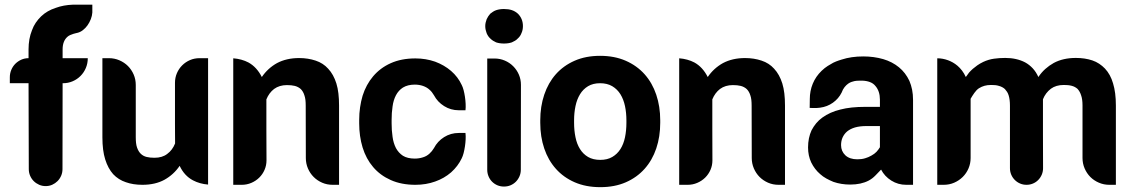

<svg xmlns="http://www.w3.org/2000/svg" viewBox="-20 -771 4732 801"><path d="M365.2 -741.2V-726.6V-718.8Q364.3 -705.1 358.9 -691.2Q353.5 -677.2 345.2 -665.5Q336.9 -653.8 325.9 -645.3Q314.9 -636.7 302.2 -633.8Q302.2 -633.8 297.6 -632.8Q293 -631.8 286.6 -629.9Q280.3 -627.9 273.4 -625Q266.6 -622.1 262.2 -618.2Q241.2 -600.6 241.2 -564.9V-528.3H346.2Q346.2 -506.3 338.1 -487.3Q330.1 -468.3 315.9 -454.1Q301.8 -439.9 283 -431.9Q264.2 -423.8 242.7 -423.8H241.2L240.7 -65.4Q240.7 -50.8 235.1 -37.8Q229.5 -24.9 220 -15.4Q210.4 -5.9 197.8 -0.2Q185.1 5.4 170.4 5.4Q156.2 5.4 143.3 -0.2Q130.4 -5.9 120.8 -15.4Q111.3 -24.9 105.7 -37.8Q100.1 -50.8 100.1 -65.4L99.1 -423.8H21V-448.7Q21 -464.8 27.1 -479.5Q33.2 -494.1 43.9 -504.9Q54.7 -515.6 68.8 -522Q83 -528.3 99.1 -528.3V-564.9Q99.1 -609.4 113.3 -644.5Q119.6 -662.1 129.4 -676.5Q139.2 -690.9 151.4 -702.6Q176.3 -726.6 212.9 -738.3Q244.6 -750 283.7 -751.5H365.2Z M848.1 -528.3V-1Q813 -3.9 785.2 -18.6Q749 -37.6 729.5 -79.1Q704.6 -42.5 666 -21Q627.4 0 574.2 0Q535.6 0 505.4 -10.7Q474.1 -21 452.1 -44.4Q430.7 -68.4 418.9 -106Q407.2 -143.1 407.2 -198.2V-528.3H434.6Q457.5 -528.3 478 -519.5Q498.5 -510.7 513.7 -495.6Q528.8 -480.5 537.6 -460.2Q546.4 -439.9 546.4 -416.5V-198.2Q546.4 -185.5 547.6 -174.6Q548.8 -163.6 551.8 -155.3Q557.6 -138.7 567.4 -129.4Q577.6 -119.6 591.8 -116.2Q605.5 -112.8 624.5 -112.8Q657.2 -112.8 677.7 -128.9Q699.2 -144.5 710.4 -172.4Q710.4 -172.4 710.4 -183.6Q710.4 -194.8 710.2 -212.6Q710 -230.5 710 -253.4Q710 -276.4 710 -299.8V-425.8Q710 -446.8 718 -465.6Q726.1 -484.4 740 -498.3Q753.9 -512.2 772.5 -520.3Q791 -528.3 812.5 -528.3Z M953.1 0V-527.8Q988.8 -524.9 1016.6 -510.3Q1051.3 -491.2 1072.3 -449.7Q1097.2 -486.3 1135.7 -507.8Q1175.3 -528.8 1228 -528.8Q1246.6 -528.8 1263.9 -526.1Q1281.2 -523.4 1296.9 -518.1Q1328.1 -507.8 1349.1 -484.4Q1371.6 -460.4 1383.3 -422.9Q1389.2 -403.8 1391.8 -381.1Q1394.5 -358.4 1394.5 -330.6V0H1367.7Q1344.2 0 1324 -8.8Q1303.7 -17.6 1288.6 -32.7Q1273.4 -47.9 1264.6 -68.4Q1255.9 -88.9 1255.9 -111.8L1255.4 -330.6Q1255.4 -343.8 1254.2 -354.2Q1252.9 -364.7 1250 -373Q1245.1 -389.2 1234.9 -399.4Q1224.6 -408.7 1210 -412.6Q1196.3 -416 1177.2 -416Q1145.5 -416 1123.5 -399.9Q1102.5 -383.8 1091.3 -356.4V-228.5Q1091.3 -172.9 1091.8 -102.1Q1091.8 -81.1 1083.7 -62.5Q1075.7 -43.9 1061.5 -30Q1047.4 -16.1 1028.6 -8.1Q1009.8 0 988.8 0Z M1921.9 -215.8Q1923.3 -204.1 1922.6 -189.5Q1921.9 -174.8 1919.7 -160.2Q1917.5 -145.5 1914.1 -132.3Q1910.6 -119.1 1906.2 -110.4Q1890.6 -77.6 1861.8 -51.8Q1833 -26.9 1795.4 -13.7Q1757.3 0 1712.9 0Q1654.3 0 1609.9 -20Q1565.9 -39.6 1536.6 -74.2Q1507.3 -108.4 1492.7 -155.8Q1478.5 -202.6 1478.5 -256.3V-271Q1478.5 -298.3 1482.2 -323.2Q1485.8 -348.1 1492.7 -371.6Q1507.3 -418 1536.6 -452.6Q1566.4 -487.8 1609.9 -507.3Q1654.3 -527.3 1712.9 -527.3Q1734.9 -527.3 1755.4 -523.9Q1775.9 -520.5 1795.4 -513.7Q1833.5 -499.5 1861.8 -475.1Q1890.6 -450.2 1906.2 -416.5Q1910.6 -408.2 1914.1 -395Q1917.5 -381.8 1919.7 -367.2Q1921.9 -352.5 1922.6 -337.6Q1923.3 -322.8 1921.9 -311H1894Q1860.4 -311 1832.8 -328.4Q1805.2 -345.7 1790.5 -373.5Q1786.1 -380.9 1781.7 -386.5Q1777.3 -392.1 1771.5 -397Q1761.2 -406.7 1744.6 -412.6Q1728.5 -418 1710.4 -418Q1681.2 -418 1661.1 -405.8Q1642.6 -394 1631.8 -373.5Q1621.1 -353 1617.7 -326.7Q1615.7 -313.5 1614.7 -299.6Q1613.8 -285.6 1613.8 -271V-256.3Q1613.8 -241.7 1614.7 -227.8Q1615.7 -213.9 1617.7 -200.2Q1621.1 -174.3 1631.8 -153.3Q1642.6 -133.3 1661.1 -121.1Q1680.2 -109.4 1710.4 -109.4Q1728.5 -109.4 1744.6 -114.7Q1752.9 -117.2 1759.5 -121.1Q1766.1 -125 1771.5 -129.9Q1777.3 -135.3 1781.7 -140.6Q1786.1 -146 1790.5 -153.3Q1805.2 -181.6 1832.8 -199Q1860.4 -216.3 1894 -216.3H1921.9Z M2153.3 -417Q2153.3 -439.5 2144.8 -459.5Q2136.2 -479.5 2121.1 -494.6Q2106 -509.8 2085.9 -518.3Q2065.9 -526.9 2043.5 -526.9H2012.7V-63Q2012.7 -48.3 2018.1 -35.4Q2023.4 -22.5 2033 -12.9Q2042.5 -3.4 2055.2 2Q2067.9 7.3 2082.5 7.3Q2097.2 7.3 2109.9 2Q2122.6 -3.4 2132.1 -12.9Q2141.6 -22.5 2147.2 -35.4Q2152.8 -48.3 2152.8 -63ZM2010.3 -690.9Q2016.1 -703.6 2025.4 -713.9Q2030.8 -718.3 2036.9 -722.2Q2043 -726.1 2049.8 -728.5Q2064.5 -733.4 2082.5 -733.4Q2101.1 -733.4 2115.2 -728.8Q2129.4 -724.1 2140.6 -713.9Q2161.6 -692.9 2161.6 -662.1Q2161.6 -645.5 2155.3 -632.3Q2152.8 -625.5 2148.9 -620.1Q2145 -614.7 2140.1 -610.4Q2135.3 -605 2128.7 -601.1Q2122.1 -597.2 2115.2 -594.2Q2101.1 -589.4 2082.5 -589.4Q2064.5 -589.4 2049.8 -594.2Q2043 -597.2 2036.9 -601.1Q2030.8 -605 2025.4 -610.4Q2016.1 -618.7 2010.3 -632.3Q2007.8 -639.2 2006.1 -646.5Q2004.4 -653.8 2004.4 -662.1Q2004.4 -669.9 2006.1 -677Q2007.8 -684.1 2010.3 -690.9Z M2233.9 -269Q2233.9 -326.7 2250.5 -376Q2267.1 -425.3 2298.8 -461.2Q2330.6 -497.1 2377.2 -517.6Q2423.8 -538.1 2483.4 -538.1Q2543.5 -538.1 2590.3 -517.6Q2637.2 -497.1 2669.2 -461.2Q2701.2 -425.3 2717.8 -376Q2734.4 -326.7 2734.4 -269V-258.8Q2734.4 -200.7 2717.8 -151.6Q2701.2 -102.5 2669.2 -66.7Q2637.2 -30.8 2590.8 -10.5Q2544.4 9.8 2484.4 9.8Q2424.3 9.8 2377.7 -10.5Q2331.1 -30.8 2299.1 -66.7Q2267.1 -102.5 2250.5 -151.6Q2233.9 -200.7 2233.9 -258.8ZM2375 -258.8Q2375 -226.6 2380.9 -198.2Q2386.7 -169.9 2399.7 -149.2Q2412.6 -128.4 2433.3 -116.2Q2454.1 -104 2484.4 -104Q2513.7 -104 2534.4 -116.2Q2555.2 -128.4 2568.4 -149.2Q2581.5 -169.9 2587.4 -198.2Q2593.3 -226.6 2593.3 -258.8V-269Q2593.3 -300.3 2587.4 -328.4Q2581.5 -356.4 2568.4 -377.7Q2555.2 -398.9 2534.2 -411.4Q2513.2 -423.8 2483.4 -423.8Q2454.1 -423.8 2433.3 -411.4Q2412.6 -398.9 2399.7 -377.7Q2386.7 -356.4 2380.9 -328.4Q2375 -300.3 2375 -269Z M2813.5 0V-527.8Q2849.1 -524.9 2877 -510.3Q2911.6 -491.2 2932.6 -449.7Q2957.5 -486.3 2996.1 -507.8Q3035.6 -528.8 3088.4 -528.8Q3106.9 -528.8 3124.3 -526.1Q3141.6 -523.4 3157.2 -518.1Q3188.5 -507.8 3209.5 -484.4Q3231.9 -460.4 3243.7 -422.9Q3249.5 -403.8 3252.2 -381.1Q3254.9 -358.4 3254.9 -330.6V0H3228Q3204.6 0 3184.3 -8.8Q3164.1 -17.6 3148.9 -32.7Q3133.8 -47.9 3125 -68.4Q3116.2 -88.9 3116.2 -111.8L3115.7 -330.6Q3115.7 -343.8 3114.5 -354.2Q3113.3 -364.7 3110.4 -373Q3105.5 -389.2 3095.2 -399.4Q3085 -408.7 3070.3 -412.6Q3056.6 -416 3037.6 -416Q3005.9 -416 2983.9 -399.9Q2962.9 -383.8 2951.7 -356.4V-228.5Q2951.7 -172.9 2952.1 -102.1Q2952.1 -81.1 2944.1 -62.5Q2936 -43.9 2921.9 -30Q2907.7 -16.1 2888.9 -8.1Q2870.1 0 2849.1 0Z M3760.7 0Q3726.6 0 3698.5 -17.6Q3670.4 -35.2 3655.8 -63.5Q3645 -52.2 3632.3 -39.1Q3619.6 -25.9 3604 -17.6Q3572.3 -1 3526.9 -1Q3489.7 -1 3457 -12.2Q3441.4 -18.6 3427.2 -26.4Q3413.1 -34.2 3401.9 -44.4Q3378.4 -64.5 3364.3 -93.3Q3351.1 -121.6 3351.1 -155.8Q3351.1 -195.8 3365.7 -227.5Q3374 -243.2 3385 -256.6Q3396 -270 3411.1 -280.8Q3426.8 -292 3445.1 -300.3Q3463.4 -308.6 3485.8 -314Q3507.8 -319.8 3533.7 -322.5Q3559.6 -325.2 3589.4 -325.2H3650.9V-355Q3650.9 -390.6 3632.3 -412.1Q3623.5 -423.3 3609.1 -428.7Q3594.7 -434.1 3576.2 -434.6Q3569.3 -434.6 3560.3 -434.3Q3551.3 -434.1 3544.4 -432.6Q3540 -431.6 3533 -429.4Q3525.9 -427.2 3518.3 -421.9Q3510.7 -416.5 3503.4 -407.5Q3496.1 -398.4 3491.2 -384.8Q3478.5 -359.4 3454.8 -342.5Q3431.2 -325.7 3401.4 -321.8Q3396.5 -320.8 3389.2 -320.6Q3381.8 -320.3 3375 -320.3Q3366.7 -320.3 3357.9 -320.8H3358.4H3357.9L3358.4 -357.9Q3358.4 -391.6 3370.8 -421.9Q3383.3 -452.1 3407.7 -475.6Q3420.4 -487.8 3433.1 -495.8Q3445.8 -503.9 3456.1 -509.3Q3468.3 -515.1 3479 -518.6Q3481.9 -519.5 3484.9 -520.5Q3487.8 -521.5 3491.2 -522.5Q3531.2 -535.6 3581.5 -535.6Q3625.5 -535.6 3664.6 -524.4Q3702.6 -513.2 3730.5 -490.2Q3757.8 -467.8 3773.9 -433.6Q3781.2 -416.5 3785.2 -396.7Q3789.1 -377 3789.1 -354V0ZM3650.9 -245.1H3594.2Q3567.4 -245.1 3546.9 -239.3Q3527.3 -233.4 3514.2 -222.7Q3502 -212.4 3495.1 -197.3Q3488.8 -183.1 3488.8 -165.5Q3488.8 -140.1 3506.8 -123Q3524.9 -106.4 3556.6 -106.4Q3565.4 -106.4 3573.5 -107.4Q3581.5 -108.4 3589.4 -110.8Q3603 -114.7 3615.7 -122.1Q3622.1 -125.5 3627.2 -129.4Q3632.3 -133.3 3636.7 -137.7Q3641.1 -142.6 3644.5 -147.2Q3647.9 -151.9 3650.9 -156.7Z M4623.5 -423.3Q4635.3 -385.3 4635.3 -331.1V0H4607.9Q4585 0 4564.5 -8.8Q4543.9 -17.6 4528.8 -32.7Q4513.7 -47.9 4504.9 -68.4Q4496.1 -88.9 4496.1 -111.8V-331.1Q4496.1 -357.4 4490.2 -373.5Q4485.4 -389.2 4475.1 -400.4Q4464.4 -409.7 4450.7 -413.1Q4443.4 -415 4435.1 -415.8Q4426.8 -416.5 4418 -416.5Q4385.7 -416.5 4364.3 -400.9Q4341.8 -383.8 4331.1 -356.9V-212.4Q4331.1 -149.4 4331.5 -69.3Q4331.5 -55.2 4326.2 -42.5Q4320.8 -29.8 4311.5 -20.3Q4302.2 -10.7 4289.6 -5.4Q4276.9 0 4262.7 0Q4248 0 4235.6 -5.4Q4223.1 -10.7 4213.6 -20.3Q4204.1 -29.8 4198.7 -42.5Q4193.4 -55.2 4193.4 -69.3V-330.1Q4193.4 -355.5 4188 -373Q4185.5 -381.3 4181.4 -387.7Q4177.2 -394 4172.4 -399.4Q4162.1 -408.7 4147.5 -412.6Q4140.1 -415 4131.8 -415.8Q4123.5 -416.5 4114.7 -416.5Q4099.1 -416.5 4087.2 -413.1Q4075.2 -409.7 4064 -402.8Q4053.7 -396 4044.7 -383.1Q4035.6 -370.1 4029.3 -358.9V-111.8Q4029.3 -88.9 4020.5 -68.4Q4011.7 -47.9 3996.3 -32.7Q3981 -17.6 3960.7 -8.8Q3940.4 0 3917 0H3890.1V-527.8Q3913.1 -527.8 3935.5 -519.5Q3944.8 -516.1 3954.8 -510.5Q3964.8 -504.9 3974.6 -496.6Q3984.4 -488.3 3993.4 -476.6Q4002.4 -464.8 4009.3 -449.7L4022.9 -468.3Q4029.8 -476.1 4038.6 -483.9Q4046.4 -490.7 4057.1 -498.3Q4067.9 -505.9 4082 -512.7Q4104 -522.9 4126.7 -526.1Q4149.4 -529.3 4173.8 -529.3Q4221.2 -529.3 4256.8 -510.7Q4274.4 -501 4288.3 -486.1Q4302.2 -471.2 4312 -449.7Q4324.7 -468.8 4340.8 -483.2Q4356.9 -497.6 4376 -508.3Q4415 -529.3 4468.3 -529.3Q4506.3 -529.3 4537.1 -519Q4552.7 -513.7 4565.9 -504.9Q4579.1 -496.1 4589.8 -484.9Q4612.8 -460.4 4623.5 -423.3Z"/></svg>

Font: Millunium
Style: Bold
Weight: 700
Designer: kolcsarzsolt
Foundry: Kolcsar Szilard Zsolt
Version: Version 2.000980; 2016